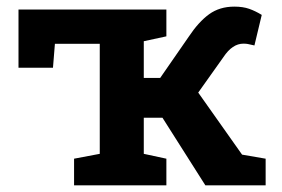

<svg xmlns="http://www.w3.org/2000/svg" viewBox="-20 -557 847 577"><path d="M202.6 0V-80.1L279.8 -94.7V-425.3H145L139.2 -353.5H35.6V-528.3H480V-447.8L412.1 -433.1V-322.8H461.4L546.9 -446.3Q576.7 -491.2 608.4 -514.2Q640.1 -537.1 684.1 -537.1Q710 -537.1 728.8 -530.5Q747.6 -523.9 766.6 -512.2L744.6 -420.4Q729.5 -423.8 724.6 -424.8Q719.7 -425.8 711.4 -425.8Q678.2 -425.8 651.4 -385.3L575.7 -278.8L707.5 -92.3L778.3 -80.1V0H597.2L468.3 -203.1H412.1V-94.7L480 -80.1V0Z"/></svg>

Font: Roboto Slab SemiBold
Style: Regular
Weight: 600
Designer: Google
Version: Version 2.001; ttfautohint (v1.8.3)